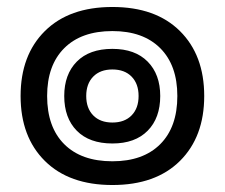

<svg xmlns="http://www.w3.org/2000/svg" viewBox="-20 -515 644 550"><path d="M39 -240Q39 -357 108.5 -426Q178 -495 302 -495Q426 -495 495.5 -426Q565 -357 565 -240Q565 -123 495.5 -54Q426 15 302 15Q178 15 108.5 -54Q39 -123 39 -240ZM488 -240Q488 -328 439 -377Q390 -426 302 -426Q213 -426 164 -377Q115 -328 115 -240Q115 -151 164 -102Q213 -53 302 -53Q390 -53 439 -102Q488 -151 488 -240ZM164 -240Q164 -302 200 -338.5Q236 -375 302 -375Q367 -375 403 -338.5Q439 -302 439 -240Q439 -177 403 -140.5Q367 -104 302 -104Q236 -104 200 -140.5Q164 -177 164 -240ZM377 -240Q377 -275 357 -295.5Q337 -316 302 -316Q267 -316 247 -295.5Q227 -275 227 -240Q227 -205 247 -184.5Q267 -164 302 -164Q337 -164 357 -184.5Q377 -205 377 -240Z"/></svg>

Font: Mitr
Style: Regular
Weight: 400
Designer: Thanarat Vachiruckul
Foundry: Cadson Demak
Version: Version 1.002